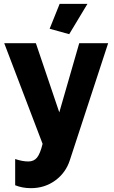

<svg xmlns="http://www.w3.org/2000/svg" viewBox="-20 -750 592 1001"><path d="M340.8 -571.8 238.8 -600.1 291 -730H436ZM59.1 79.1Q96.7 91.8 127.9 91.8Q156.7 91.8 173.1 71.5Q189.5 51.3 202.1 0L2 -524.9H167L289.1 -164.1L393.1 -524.9H543.9L344.2 85Q323.2 150.4 268.3 190.7Q213.4 231 141.1 231Q96.7 231 59.1 215.8Z"/></svg>

Font: Rawline ExtraBold
Style: Regular
Weight: 800
Designer: Matt McInerney, Pablo Impallari, Rodrigo Fuenzalida
Foundry: Matt McInerney, Pablo Impallari, Rodrigo Fuenzalida
Version: Version 4.020;PS 004.020;hotconv 1.0.88;makeotf.lib2.5.64775